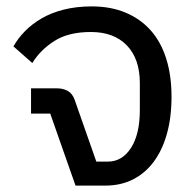

<svg xmlns="http://www.w3.org/2000/svg" viewBox="-20 -580 612 600"><path d="M137 -225H77V-304H157Q177 -304 191.5 -296Q206 -288 213 -269L281 -75H317Q362 -75 389.5 -118Q417 -161 417 -236V-320Q417 -396 376.5 -438Q336 -480 264 -480Q194 -480 150 -452Q106 -424 81 -383L22 -435Q36 -460 58 -482.5Q80 -505 110 -522.5Q140 -540 179.5 -550Q219 -560 267 -560Q326 -560 372.5 -540.5Q419 -521 451 -485Q483 -449 499.5 -396.5Q516 -344 516 -278Q516 -213 501.5 -161.5Q487 -110 460 -74Q433 -38 395 -19Q357 0 309 0H216Z"/></svg>

Font: IBM Plex Sans Thai Text
Style: Regular
Weight: 450
Designer: Mike Abbink, Paul van der Laan, Pieter van Rosmalen, Ben Mitchell, Mark Frömberg
Foundry: Bold Monday
Version: Version 1.1